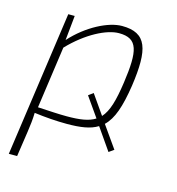

<svg xmlns="http://www.w3.org/2000/svg" viewBox="-106 -585 820 892"><g transform="rotate(15 304.0 -139.0)"><path d="M488 -238C514 -419 492 -494 372 -494C307 -494 209 -445 135 -363L147 -482H116L17 216H57L75 94C80 59 83 35 84 1C137 8 191 12 241 12C306 12 354 5 389 -17L462 88L486 71L412 -34C451 -71 472 -134 488 -238ZM325 -159 302 -142 368 -48C337 -28 294 -22 231 -22C191 -22 150 -25 92 -28L134 -326C215 -411 308 -458 367 -458C459 -458 470 -399 448 -243C435 -153 420 -99 390 -66Z"/></g></svg>

Font: Exo 2 Extra Light
Style: Italic
Weight: 250
Italic angle: -8°
Designer: Natanael Gama
Version: Version 1.001;PS 001.001;hotconv 1.0.88;makeotf.lib2.5.64775